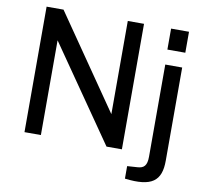

<svg xmlns="http://www.w3.org/2000/svg" viewBox="-95 -845 1191 1118"><g transform="rotate(10 501.0 -286.0)"><path d="M571 -742V-191L191 -742H91V0H188V-560L576 0H667V-742ZM714 165C876 185 930 140 930 21V-530H830V15C830 68 812 85 774 87L714 91ZM827 -618H933V-742H827Z"/></g></svg>

Font: Bisquit Text
Style: Regular
Weight: 400
Version: Version 1.004;Glyphs 3.2.3 (3260)